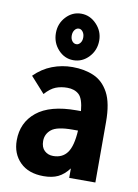

<svg xmlns="http://www.w3.org/2000/svg" viewBox="-83 -771 604 838"><g transform="rotate(10 219.0 -351.5)"><path d="M169 12Q102 12 64.5 -25.5Q27 -63 27 -122Q27 -201 85.5 -248.5Q144 -296 261 -296Q269 -296 281 -296Q276 -351 256.5 -368.5Q237 -386 205 -386Q177 -386 154 -377Q131 -368 107 -341L44 -411Q79 -446 122 -462.5Q165 -479 212 -479Q265 -479 306.5 -461Q348 -443 372.5 -397.5Q397 -352 397 -268V0H281V-42Q259 -13 233 -0.5Q207 12 169 12ZM141 -139Q141 -111 156.5 -96.5Q172 -82 195 -82Q236 -82 257.5 -111.5Q279 -141 283 -210Q276 -210 269.5 -210Q263 -210 258 -210Q190 -210 165.5 -190Q141 -170 141 -139ZM209 -509Q170 -509 142 -539.5Q114 -570 114 -613Q114 -655 142 -685Q170 -715 209 -715Q248 -715 277 -684.5Q306 -654 306 -613Q306 -570 277.5 -539.5Q249 -509 209 -509ZM210 -580Q220 -580 227.5 -589.5Q235 -599 235 -614Q235 -629 227.5 -639Q220 -649 210 -649Q199 -649 191.5 -639Q184 -629 184 -614Q184 -599 191.5 -589.5Q199 -580 210 -580Z"/></g></svg>

Font: Inconsolata SemiCondensed ExtraBold
Style: Regular
Weight: 800
Width: 4
Monospace: yes
Designer: Raph Levien, Cyreal, Brenton Simpson
Foundry: Raph Levien, Cyreal, Google
Version: Version 3.100; ttfautohint (v1.8.4.7-5d5b)